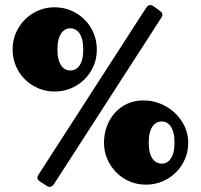

<svg xmlns="http://www.w3.org/2000/svg" viewBox="-20 -730 794 759"><path d="M193.8 -2.9Q191.4 1 186.8 4.9Q182.1 8.8 175.8 8.8Q172.9 8.8 170.4 7.8Q168 6.8 165 4.9L142.1 -9.8Q136.7 -13.2 132.3 -17.1Q127.9 -21 127.9 -26.9Q127.9 -33.2 133.8 -42L556.2 -696.8Q561.5 -704.6 565.4 -707.3Q569.3 -710 573.2 -710Q577.6 -710 581.3 -708.5Q585 -707 588.9 -704.1L610.8 -688Q616.7 -683.6 619.4 -680.2Q622.1 -676.8 622.1 -671.9Q622.1 -668.9 620.8 -666Q619.6 -663.1 617.2 -659.2ZM29.8 -534.2Q29.8 -568.8 42.7 -599.4Q55.7 -629.9 78.4 -652.6Q101.1 -675.3 131.1 -688.2Q161.1 -701.2 195.8 -701.2Q231 -701.2 261.2 -688.2Q291.5 -675.3 314.2 -652.6Q336.9 -629.9 349.9 -599.4Q362.8 -568.8 362.8 -534.2Q362.8 -499.5 349.9 -469.2Q336.9 -439 314.2 -416.5Q291.5 -394 261.2 -381.1Q231 -368.2 195.8 -368.2Q161.1 -368.2 131.1 -381.1Q101.1 -394 78.4 -416.5Q55.7 -439 42.7 -469.2Q29.8 -499.5 29.8 -534.2ZM257.8 -451.2Q268.1 -451.2 277.3 -455.8Q286.6 -460.4 293.7 -470.2Q300.8 -480 304.9 -495.8Q309.1 -511.7 309.1 -534.2Q309.1 -557.1 304.9 -573Q300.8 -588.9 293.7 -598.9Q286.6 -608.9 277.3 -613.5Q268.1 -618.2 257.8 -618.2Q247.6 -618.2 238.5 -613.5Q229.5 -608.9 222.4 -598.9Q215.3 -588.9 211.2 -573Q207 -557.1 207 -534.2Q207 -511.7 211.2 -495.8Q215.3 -480 222.4 -470.2Q229.5 -460.4 238.5 -455.8Q247.6 -451.2 257.8 -451.2ZM391.1 -166Q391.1 -200.7 402.6 -231.2Q414.1 -261.7 434.6 -284.4Q455.1 -307.1 483.6 -320.1Q512.2 -333 546.9 -333Q582 -333 614 -320.1Q646 -307.1 670.4 -284.4Q694.8 -261.7 709.5 -231.2Q724.1 -200.7 724.1 -166Q724.1 -131.3 711.2 -101.3Q698.2 -71.3 675.5 -48.6Q652.8 -25.9 622.3 -12.9Q591.8 0 557.1 0Q522.5 0 492.2 -12.9Q461.9 -25.9 439.5 -48.6Q417 -71.3 404.1 -101.3Q391.1 -131.3 391.1 -166ZM619.1 -83Q629.4 -83 638.4 -87.6Q647.5 -92.3 654.5 -102.1Q661.6 -111.8 665.8 -127.7Q669.9 -143.6 669.9 -166Q669.9 -189 665.8 -204.8Q661.6 -220.7 654.5 -230.7Q647.5 -240.7 638.4 -245.4Q629.4 -250 619.1 -250Q608.9 -250 599.6 -245.4Q590.3 -240.7 583.3 -230.7Q576.2 -220.7 572 -204.8Q567.9 -189 567.9 -166Q567.9 -143.6 572 -127.7Q576.2 -111.8 583.3 -102.1Q590.3 -92.3 599.6 -87.6Q608.9 -83 619.1 -83Z"/></svg>

Font: Fascinate
Style: Regular
Weight: 900
Designer: Astigmatic (AOETI)
Foundry: Astigmatic (AOETI)
Version: Version 1.000